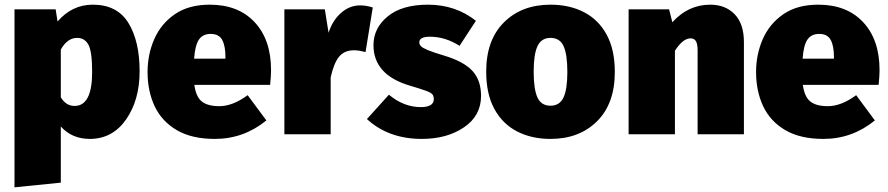

<svg xmlns="http://www.w3.org/2000/svg" viewBox="-20 -574 3796 821"><path d="M42 227V-534H218L226 -482Q288 -554 377 -554Q481 -554 529 -476Q577 -398 577 -269Q577 -146 519 -63Q461 20 364 20Q288 20 240 -33V207ZM299 -121Q374 -121 374 -266Q374 -354 358 -383Q342 -412 310 -412Q268 -412 240 -362V-158Q262 -121 299 -121Z M899 20Q800 20 736 -17.5Q672 -55 641.5 -119.5Q611 -184 611 -266Q611 -342 640 -407.5Q669 -473 728 -513.5Q787 -554 877 -554Q999 -554 1069 -479Q1139 -404 1139 -274Q1139 -249 1135 -211H811Q818 -160 843 -140Q868 -120 918 -120Q975 -120 1039 -167L1119 -59Q1022 20 899 20ZM944 -323V-330Q944 -378 930 -403.5Q916 -429 881 -429Q847 -429 830.5 -404.5Q814 -380 810 -323Z M1394 0H1196V-534H1369L1385 -434Q1402 -487 1438.5 -519Q1475 -551 1520 -551Q1546 -551 1574 -542L1543 -351Q1516 -359 1494 -359Q1452 -359 1429.5 -331Q1407 -303 1394 -243Z M1784 20Q1641 20 1549 -65L1643 -169Q1707 -116 1779 -116Q1834 -116 1835 -149Q1835 -163 1829 -170.5Q1823 -178 1801 -186Q1779 -194 1732 -208Q1577 -254 1577 -381Q1577 -454 1638 -504Q1699 -554 1810 -554Q1928 -554 2015 -485L1945 -378Q1884 -417 1818 -417Q1773 -417 1773 -393Q1773 -384 1780 -376.5Q1787 -369 1810 -359.5Q1833 -350 1880 -336Q1963 -311 2000 -271Q2037 -231 2037 -164Q2037 -79 1964 -29.5Q1891 20 1784 20Z M2334 20Q2253 20 2191 -12Q2129 -44 2094 -108Q2059 -172 2059 -268Q2059 -403 2135 -478.5Q2211 -554 2334 -554Q2415 -554 2477 -522Q2539 -490 2574 -426Q2609 -362 2609 -266Q2609 -131 2533 -55.5Q2457 20 2334 20ZM2334 -122Q2373 -122 2389.5 -157Q2406 -192 2406 -266Q2406 -341 2390 -376.5Q2374 -412 2334 -412Q2295 -412 2278.5 -377Q2262 -342 2262 -268Q2262 -193 2278 -157.5Q2294 -122 2334 -122Z M3161 0H2963V-358Q2963 -387 2955.5 -398.5Q2948 -410 2933 -410Q2900 -410 2866 -357V0H2668V-534H2841L2855 -479Q2923 -554 3017 -554Q3082 -554 3121.5 -513Q3161 -472 3161 -394Z M3501 20Q3402 20 3338 -17.5Q3274 -55 3243.5 -119.5Q3213 -184 3213 -266Q3213 -342 3242 -407.5Q3271 -473 3330 -513.5Q3389 -554 3479 -554Q3601 -554 3671 -479Q3741 -404 3741 -274Q3741 -249 3737 -211H3413Q3420 -160 3445 -140Q3470 -120 3520 -120Q3577 -120 3641 -167L3721 -59Q3624 20 3501 20ZM3546 -323V-330Q3546 -378 3532 -403.5Q3518 -429 3483 -429Q3449 -429 3432.5 -404.5Q3416 -380 3412 -323Z"/></svg>

Font: Trujillo Black
Style: Regular
Weight: 900
Designer: Fira Sans original fonts by bBox Type GmbH, Carrois Corporate GbR, & Edenspiekermann AG / Changes by Cristiano Sobral
Foundry: Fira Sans original fonts by bBox Type GmbH, Carrois Corporate GbR, & Edenspiekermann AG / Changes by Cristiano Sobral
Version: Version 4.301;July 28, 2020;FontCreator 13.0.0.2655 64-bit